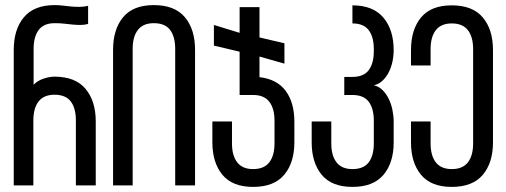

<svg xmlns="http://www.w3.org/2000/svg" viewBox="-20 -728 1989 754"><path d="M34 0H111V-255C111 -287 117.8 -311.8 131.5 -329.5C145.2 -347.2 166 -356 194 -356C223.3 -356 244.7 -347.2 258 -329.5C271.3 -311.8 278 -287 278 -255V0H356V-251C356 -304.3 342.7 -347 316 -379C289.3 -411 248.7 -427 194 -427C180.7 -427 166.2 -424.3 150.5 -419C134.8 -413.7 122 -405.7 112 -395V-536C112 -568 118.7 -592.8 132 -610.5C145.3 -628.2 166.3 -637 195 -637C209 -637 221.7 -636.3 233 -635C244.3 -633.7 255.2 -632.5 265.5 -631.5C275.8 -630.5 286 -630 296 -630C306 -630 316 -631.3 326 -634V-705C314 -702.3 302.7 -701 292 -701C280.7 -701 269.5 -701.5 258.5 -702.5C247.5 -703.5 236.8 -704.7 226.5 -706C216.2 -707.3 205.7 -708 195 -708C141 -708 100.7 -692.2 74 -660.5C47.3 -628.8 34 -586 34 -532Z M424 0H501V-536C501 -568 507.8 -592.8 521.5 -610.5C535.2 -628.2 556 -637 584 -637C613.3 -637 634.7 -628.2 648 -610.5C661.3 -592.8 668 -568 668 -536V0H746V-532C746 -586 732.7 -628.8 706 -660.5C679.3 -692.2 638.7 -708 584 -708C530 -708 489.8 -692.2 463.5 -660.5C437.2 -628.8 424 -586 424 -532Z M999 -425V-506L1097 -478V-558L999 -581V-700H921V-599L820 -630V-549L921 -525V-355H974C1002.7 -355 1023.8 -346.2 1037.5 -328.5C1051.2 -310.8 1058 -286 1058 -254V-165C1058 -133 1051.2 -108.2 1037.5 -90.5C1023.8 -72.8 1002.7 -64 974 -64C946 -64 925.2 -72.8 911.5 -90.5C897.8 -108.2 891 -133 891 -165V-251H814V-169C814 -115.7 827.2 -73.2 853.5 -41.5C879.8 -9.8 920 6 974 6C1028.7 6 1069.3 -9.8 1096 -41.5C1122.7 -73.2 1136 -115.7 1136 -169V-250C1136 -300 1124.7 -340.3 1102 -371C1079.3 -401.7 1045 -419.7 999 -425Z M1448 -393C1460.7 -395.7 1471.8 -401.5 1481.5 -410.5C1491.2 -419.5 1499.3 -430.3 1506 -443C1512.7 -455.7 1517.7 -469.7 1521 -485C1524.3 -500.3 1526 -515.7 1526 -531C1526 -584.3 1512.5 -627 1485.5 -659C1458.5 -691 1418 -707 1364 -707V-636C1393.3 -636 1414.7 -627.2 1428 -609.5C1441.3 -591.8 1448 -567 1448 -535V-527C1448 -495 1441.3 -470.2 1428 -452.5C1414.7 -434.8 1393.3 -426 1364 -426H1332V-355H1364C1393.3 -355 1414.7 -346.2 1428 -328.5C1441.3 -310.8 1448 -286 1448 -254V-165C1448 -133 1441.3 -108.2 1428 -90.5C1414.7 -72.8 1393.3 -64 1364 -64C1336 -64 1315.2 -72.8 1301.5 -90.5C1287.8 -108.2 1281 -133 1281 -165V-251H1204V-169C1204 -115.7 1217.2 -73.2 1243.5 -41.5C1269.8 -9.8 1310 6 1364 6C1418.7 6 1459.3 -9.8 1486 -41.5C1512.7 -73.2 1526 -115.7 1526 -169V-250C1526 -265.3 1524.3 -281 1521 -297C1517.7 -313 1512.7 -327.7 1506 -341C1499.3 -354.3 1491.2 -365.7 1481.5 -375C1471.8 -384.3 1460.7 -390.3 1448 -393Z M1754 -707C1700 -707 1659.8 -691.2 1633.5 -659.5C1607.2 -627.8 1594 -585 1594 -531V-471H1671V-535C1671 -567 1677.8 -591.8 1691.5 -609.5C1705.2 -627.2 1726 -636 1754 -636C1782.7 -636 1803.8 -627.2 1817.5 -609.5C1831.2 -591.8 1838 -567 1838 -535V-165C1838 -133 1831.2 -108.2 1817.5 -90.5C1803.8 -72.8 1782.7 -64 1754 -64C1726 -64 1705.2 -72.8 1691.5 -90.5C1677.8 -108.2 1671 -133 1671 -165V-251H1594V-169C1594 -115.7 1607.2 -73.2 1633.5 -41.5C1659.8 -9.8 1700 6 1754 6C1808.7 6 1849.3 -9.8 1876 -41.5C1902.7 -73.2 1916 -115.7 1916 -169V-531C1916 -585 1902.7 -627.8 1876 -659.5C1849.3 -691.2 1808.7 -707 1754 -707Z"/></svg>

Font: Bebas Neue Regular two
Style: Regular2
Weight: 400
Designer: Ryoichi Tsunekawa & LGV (GE)
Foundry: Free Software Foundation, Inc.
Version: Version 1.003 August 13, 2016